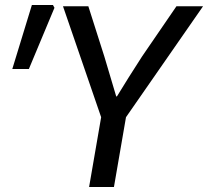

<svg xmlns="http://www.w3.org/2000/svg" viewBox="-20 -745 829 765"><path d="M383 -278 231 -720H332L396 -519L443 -361H446L493 -437Q537 -507 546 -520L683 -720H789L482 -278L434 0H335ZM107 -725H191L197 -714L95 -470H29Z"/></svg>

Font: Nebula Sans Medium
Style: Regular
Weight: 500
Italic angle: -9°
Designer: Paul D. Hunt for Adobe (as Source Sans)
Foundry: Nebula Entertainment & Broadcasting LLC
Version: Version 1.010